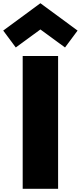

<svg xmlns="http://www.w3.org/2000/svg" viewBox="-43 -1173 502 1193"><path d="M98 0V-825H318V0ZM55 -878 -23 -983 208 -1153 439 -983 361 -878 208 -990Z"/></svg>

Font: Spartan Thin Black
Style: Regular
Weight: 900
Version: Version 1.004